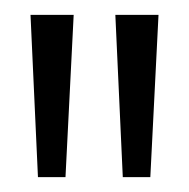

<svg xmlns="http://www.w3.org/2000/svg" viewBox="-20 -720 254 258"><path d="M31 -482 21 -700H79L68 -482ZM145 -482 135 -700H193L182 -482Z"/></svg>

Font: Bricolage Grotesque 10pt Condensed ExtraLight
Style: Regular
Weight: 200
Width: 3
Designer: Mathieu Triay
Foundry: Atelier Triay
Version: Version 1.000; ttfautohint (v1.8.4.7-5d5b);gftools[0.9.32]